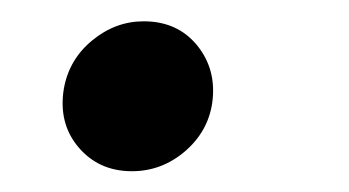

<svg xmlns="http://www.w3.org/2000/svg" viewBox="-20 -155 331 182"><path d="M105 7.3Q73.7 7.3 54.4 -15.4Q35.2 -38.1 40.5 -70.8Q45.4 -98.6 67.4 -116.7Q89.4 -134.8 116.2 -134.8Q148.4 -134.8 167 -111.8Q185.5 -88.9 181.2 -57.6Q177.2 -30.3 155.3 -11.5Q133.3 7.3 105 7.3Z"/></svg>

Font: Inter 17pt Medium
Style: Italic
Weight: 500
Italic angle: -9.3988°
Version: Version 4.001;git-66647c0bb